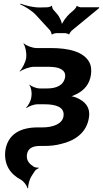

<svg xmlns="http://www.w3.org/2000/svg" viewBox="-20 -792 565 1055"><path d="M329 -154C323 -109 267 -92 214 -92H187C94 -92 22 -56 9 37C1 116 39 166 94 195C110 204 129 228 131 243L135 241C133 227 142 193 153 176L172 147C176 141 187 134 193 132L192 129C186 130 173 128 167 125C145 111 123 93 128 57C133 23 160 10 198 10H222C255 10 286 7 315 -1C389 -18 457 -61 469 -148C477 -205 445 -236 401 -255C389 -260 370 -265 359 -264L360 -260C370 -261 390 -269 403 -276C443 -297 473 -330 480 -383C483 -408 481 -430 472 -448C441 -508 358 -528 259 -528H181C157 -528 122 -542 111 -554L109 -552C119 -539 127 -502 124 -478V-475C121 -451 102 -414 88 -401L90 -399C105 -411 143 -425 167 -425H245C280 -425 304 -420 319 -410C334 -400 340 -387 338 -370C331 -322 288 -306 239 -306H199C180 -306 152 -317 143 -327L141 -325C150 -315 156 -285 153 -266L152 -257C150 -239 135 -211 124 -201L126 -198C137 -208 167 -219 186 -219H224C283 -219 336 -206 329 -154ZM293 -716 274 -738C270 -741 264 -755 267 -759L263 -760C261 -756 246 -752 240 -752L201 -751C164 -750 118 -762 93 -772L91 -768C115 -758 155 -734 178 -709L256 -624C258 -620 265 -607 263 -604L266 -602C268 -606 284 -610 289 -610H338C343 -610 356 -606 358 -603L361 -604C360 -607 370 -620 373 -623L524 -747L525 -752H424C419 -752 404 -756 404 -760L400 -758C402 -755 391 -741 387 -738L363 -717C345 -701 319 -666 317 -649H321C323 -666 307 -701 293 -716Z"/></svg>

Font: Asimov
Style: EdgeIt
Weight: 500
Designer: Google
Version: Version 2.000980: 2014